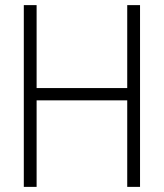

<svg xmlns="http://www.w3.org/2000/svg" viewBox="-20 -730 640 750"><path d="M73 0V-710H123V-386H477V-710H527V0H477V-338H123V0Z"/></svg>

Font: Geist Mono UltraLight
Style: Regular
Weight: 200
Monospace: yes
Designer: Basement.studio, Andrés Briganti, Mateo Zaragoza
Foundry: Basement.studio, Vercel, Andrés Briganti, Guido Ferreyra, Mateo Zaragoza
Version: Version 1.400; ttfautohint (v1.8.4.7-5d5b)